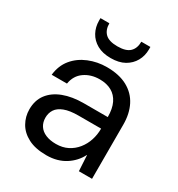

<svg xmlns="http://www.w3.org/2000/svg" viewBox="-170 -811 870 936"><g transform="rotate(30 265.5 -343.5)"><path d="M228 12Q166 12 125.5 -9Q85 -30 65 -65Q45 -100 45 -141Q45 -192 71.5 -227Q98 -262 146.5 -280.5Q195 -299 261 -299H395Q395 -346 380 -377Q365 -408 337 -423.5Q309 -439 270 -439Q221 -439 185 -414Q149 -389 141 -341H55Q61 -395 91.5 -432Q122 -469 169.5 -488.5Q217 -508 270 -508Q340 -508 386.5 -482.5Q433 -457 456 -411.5Q479 -366 479 -305V0H405L400 -88H399Q388 -66 371.5 -48Q355 -30 334 -16.5Q313 -3 286.5 4.5Q260 12 228 12ZM241 -59Q278 -59 306.5 -73.5Q335 -88 355 -113Q375 -138 385 -169Q395 -200 395 -233V-234H268Q219 -234 189 -222.5Q159 -211 146 -191Q133 -171 133 -145Q133 -119 145.5 -99.5Q158 -80 182.5 -69.5Q207 -59 241 -59ZM263 -555Q217 -555 186 -572.5Q155 -590 139 -619.5Q123 -649 123 -685V-699H173Q173 -662 194 -641.5Q215 -621 263 -621Q311 -621 332 -641.5Q353 -662 353 -699H404V-685Q404 -649 387.5 -619.5Q371 -590 340 -572.5Q309 -555 263 -555Z"/></g></svg>

Font: DM Sans 28pt
Style: Regular
Weight: 400
Version: Version 4.004;gftools[0.9.30]